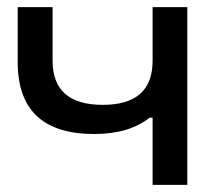

<svg xmlns="http://www.w3.org/2000/svg" viewBox="-20 -520 587 540"><path d="M506.8 0H409.2V-189H400.9Q342.8 -143.1 245.1 -143.1Q29.8 -143.1 29.8 -345.2V-500H127.9V-349.1Q127.9 -225.1 269 -225.1Q409.2 -225.1 409.2 -349.1V-500H506.8Z"/></svg>

Font: LT Wave
Style: Regular
Weight: 400
Designer: Daniel Lyons
Version: Version 2.5 (Glyphs App)